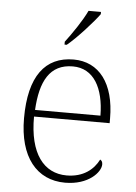

<svg xmlns="http://www.w3.org/2000/svg" viewBox="-55 -808 608 860"><g transform="rotate(5 249.5 -378.0)"><path d="M214 -619V-606H224C268 -642 339 -721 364 -756V-766H308C287 -721 243 -657 214 -619ZM270 10C375 10 429 -51 429 -86C429 -97 425 -103 418 -107C395 -61 349 -23 274 -23C172 -23 105 -106 106 -273H446V-294C446 -452 375 -543 261 -543C133 -543 62 -451 62 -262C62 -88 142 10 270 10ZM402 -303H108C115 -432 156 -512 260 -512C354 -512 401 -427 402 -303Z"/></g></svg>

Font: Noto Serif Myanmar ExtraLight
Style: Regular
Weight: 200
Designer: Ben Mitchell and the Monotype Design Team
Foundry: Monotype Imaging Inc.
Version: Version 2.106